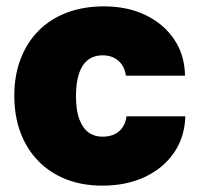

<svg xmlns="http://www.w3.org/2000/svg" viewBox="-20 -574 626 604"><path d="M302 10Q239 10 188 -10Q137 -30 100.5 -67.5Q64 -105 44.5 -157Q25 -209 25 -273Q25 -337 45 -389Q65 -441 102 -478Q139 -515 191 -534.5Q243 -554 307 -554Q381 -554 438 -526.5Q495 -499 528 -450Q561 -401 562 -336H376Q373 -358 362.5 -372Q352 -386 337 -393Q322 -400 303 -400Q281 -400 265 -391Q249 -382 239 -365.5Q229 -349 224 -325.5Q219 -302 219 -272Q219 -227 229.5 -199Q240 -171 258.5 -157.5Q277 -144 302 -144Q326 -144 342 -152.5Q358 -161 367 -175.5Q376 -190 378 -208H563Q561 -142 527 -93Q493 -44 435 -17Q377 10 302 10Z"/></svg>

Font: Mona Sans ExtraLight Black
Style: Regular
Weight: 900
Version: Version 2.000